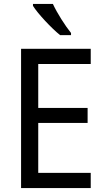

<svg xmlns="http://www.w3.org/2000/svg" viewBox="-20 -964 540 984"><path d="M251 -944H149V-934C173 -895 244 -819 288 -784H344V-795C314 -832 272 -898 251 -944ZM445 0V-78H176V-334H429V-411H176V-636H445V-714H88V0Z"/></svg>

Font: Noto Sans Khmer UI SemiCondensed
Style: Regular
Weight: 400
Width: 4
Designer: Danh Hong and the Monotype Design Team
Foundry: Monotype Imaging Inc.
Version: Version 2.002